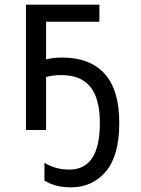

<svg xmlns="http://www.w3.org/2000/svg" viewBox="-20 -556 603 821"><path d="M285 245Q247 245 219.5 237.5Q192 230 170 216V140Q191 153 217 161Q243 169 277 169Q407 169 407 -30Q407 -134 366.5 -184.5Q326 -235 242 -235Q206 -235 177 -227V0H91V-536H405V-463H177V-302Q193 -306 209.5 -308Q226 -310 246 -310Q364 -310 427 -241Q490 -172 490 -31Q490 110 432.5 177.5Q375 245 285 245Z"/></svg>

Font: Noto Sans Mono SemiCondensed
Style: Regular
Weight: 400
Width: 4
Designer: Monotype Design Team
Foundry: Monotype Imaging Inc.
Version: Version 2.014